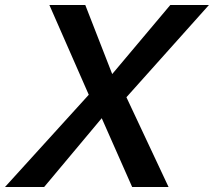

<svg xmlns="http://www.w3.org/2000/svg" viewBox="-55 -750 858 770"><path d="M783 -730H628L395 -453L287 -730H143L301 -370L-35 0H122L353 -276L475 0H621L452 -360Z"/></svg>

Font: Nacelle SemiBold
Style: Italic
Weight: 600
Italic angle: -12°
Designer: Sora Sagano
Foundry: Sora Sagano
Version: Version 1.000;FEAKit 1.0